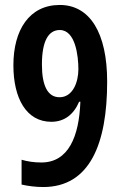

<svg xmlns="http://www.w3.org/2000/svg" viewBox="-20 -744 494 774"><path d="M412 -415C412 -612 342 -724 221 -724C98 -724 34 -623 34 -481C34 -348 86 -253 187 -253C239 -253 277 -282 299 -334H304C299 -194 256 -89 147 -89C117 -89 91 -93 67 -100V0C92 6 126 10 154 10C342 10 412 -164 412 -415ZM221 -623C284 -623 296 -519 296 -465C296 -412 273 -352 220 -352C173 -352 149 -397 149 -484C149 -578 175 -623 221 -623Z"/></svg>

Font: Noto Sans Georgian ExtraCondensed SemiBold
Style: Regular
Weight: 600
Width: 2
Designer: Monotype Design Team, Akaki Razmadze
Foundry: Google LLC
Version: Version 2.005